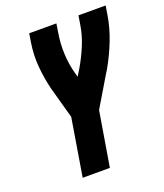

<svg xmlns="http://www.w3.org/2000/svg" viewBox="-136 -826 781 916"><g transform="rotate(-20 254.5 -367.5)"><path d="M125 0 173 -292 129 -451Q115 -507 109.5 -568Q104 -629 114 -691L121 -735H259L252 -691Q243 -637 245.5 -583.5Q248 -530 262 -480L267 -461L288 -495Q315 -541 335.5 -590.5Q356 -640 364 -691L371 -735H509L502 -691Q492 -628 468 -566.5Q444 -505 411 -447Q409 -444 407.5 -441.5Q406 -439 404 -436L309 -277L263 0Z"/></g></svg>

Font: Iosevka Curly Heavy
Style: Italic
Weight: 900
Italic angle: -9°
Monospace: yes
Designer: Belleve Invis
Foundry: Belleve Invis
Version: Version 22.1.2; ttfautohint (v1.8.4)